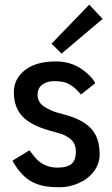

<svg xmlns="http://www.w3.org/2000/svg" viewBox="-20 -784 475 813"><path d="M414.6 -704.1 240.7 -557.1 198.2 -599.1 357.9 -764.2ZM32.7 -103.5 105 -147.5Q122.1 -123 136.7 -108.4Q171.4 -74.2 224.1 -74.2Q266.6 -74.2 284.7 -91.8Q301.3 -107.9 301.3 -140.6Q301.3 -177.7 277.3 -196.3Q255.9 -212.4 234.9 -218.3L189 -231.4Q109.4 -253.9 74.2 -292Q38.6 -330.6 38.6 -394Q38.6 -448.2 83 -484.9Q129.9 -523.9 217.3 -523.9Q295.9 -523.9 352.5 -470.2Q377 -447.3 383.3 -431.6L322.8 -383.8Q288.6 -425.3 254.4 -435.1Q236.8 -440.4 208.3 -440.4Q179.7 -440.4 159.4 -425.8Q139.2 -411.1 139.2 -382.8Q139.2 -350.1 168 -332Q193.4 -315.9 219.2 -308.1L263.2 -295.9Q366.7 -266.6 391.6 -196.8Q401.9 -168.5 401.9 -129.6Q401.9 -90.8 377.7 -58.6Q353.5 -26.4 314 -8.8Q274.4 8.8 234.1 8.8Q193.8 8.8 167.7 3.9Q141.6 -1 117.2 -13.2Q69.8 -37.1 32.7 -103.5Z"/></svg>

Font: News Cycle
Style: Bold
Weight: 700
Version: Version 0.5.1